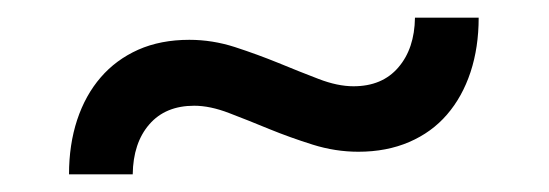

<svg xmlns="http://www.w3.org/2000/svg" viewBox="-20 -404 620 217"><path d="M379.5 -306.5Q412 -306.5 430.2 -327.8Q448.5 -349 449 -384H521Q521 -350.5 511.8 -322.5Q502.5 -294.5 485.2 -274.5Q468 -254.5 442.5 -243.5Q417 -232.5 385 -232.5Q359 -232.5 333.5 -240.5Q308 -248.5 284.2 -258.2Q260.5 -268 239 -276.2Q217.5 -284.5 199.5 -284.5Q167 -284.5 148.8 -263.5Q130.5 -242.5 130 -207H58Q58 -240.5 67.2 -268.5Q76.5 -296.5 93.8 -316.5Q111 -336.5 136.2 -347.8Q161.5 -359 194 -359Q220 -359 245.5 -350.8Q271 -342.5 294.8 -332.8Q318.5 -323 340 -314.8Q361.5 -306.5 379.5 -306.5Z"/></svg>

Font: LatoHex
Style: Regular
Weight: 400
Designer: Lukasz Dziedzic
Foundry: tyPoland Lukasz Dziedzic
Version: Version 1.104; Western+Polish opensource